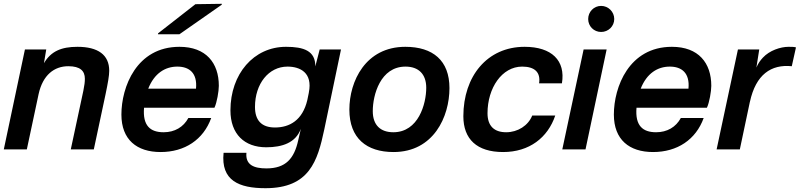

<svg xmlns="http://www.w3.org/2000/svg" viewBox="-20 -785 4203 1009"><path d="M223 -525H111L0 0H121L183 -291C205 -391 265 -437 339 -437C402 -437 426 -412 426 -371C426 -355 424 -337 418 -308L352 0H473L535 -291C547 -349 554 -387 554 -413C554 -497 495 -539 387 -539C303 -539 248 -516 211 -453Z M923 -539C697 -539 618 -327 618 -183C618 -51 699 14 824 14C951 14 1049 -51 1090 -165H970C944 -117 898 -90 840 -90C770 -90 729 -124 737 -219H1107C1120 -246 1130 -306 1130 -334C1130 -454 1063 -539 923 -539ZM759 -319C791 -400 848 -435 912 -435C974 -435 1018 -402 1010 -319ZM810 -605H923L1145 -760L1146 -765L1007 -763L811 -610Z M1684 -104 1772 -525H1660L1637 -436C1638 -518 1576 -539 1483 -539C1313 -539 1191 -396 1191 -205C1191 -80 1265 -11 1379 -11C1464 -11 1534 -35 1561 -108L1547 -47C1526 48 1482 100 1380 100C1315 100 1269 82 1275 18H1155C1140 164 1236 204 1375 204C1606 204 1649 61 1684 -104ZM1320 -223C1320 -345 1392 -435 1491 -435C1557 -435 1624 -403 1603 -299V-298L1595 -259C1570 -153 1502 -115 1425 -115C1353 -115 1320 -154 1320 -223Z M1939 -201C1939 -286 1979 -435 2111 -435C2180 -435 2220 -395 2220 -324C2220 -239 2179 -90 2047 -90C1980 -90 1939 -127 1939 -201ZM1816 -209C1816 -58 1907 14 2048 14C2259 14 2342 -172 2342 -322C2342 -467 2255 -539 2110 -539C1901 -539 1816 -358 1816 -209Z M2737 -539C2540 -539 2415 -384 2415 -174C2415 -54 2486 14 2624 14C2762 14 2859 -62 2898 -178H2777C2756 -125 2701 -90 2640 -90C2578 -90 2542 -122 2542 -190C2542 -323 2618 -435 2724 -435C2790 -435 2822 -405 2813 -347H2933C2953 -467 2879 -539 2737 -539Z M3168 -525H3047L2935 0H3057ZM3071 -685C3071 -647 3101 -617 3139 -617C3177 -617 3208 -647 3208 -685C3208 -723 3177 -754 3139 -754C3101 -754 3071 -723 3071 -685Z M3511 -539C3285 -539 3206 -327 3206 -183C3206 -51 3287 14 3412 14C3539 14 3637 -51 3678 -165H3558C3532 -117 3486 -90 3428 -90C3358 -90 3317 -124 3325 -219H3695C3708 -246 3718 -306 3718 -334C3718 -454 3651 -539 3511 -539ZM3347 -319C3379 -400 3436 -435 3500 -435C3562 -435 3606 -402 3598 -319Z M4124 -539C4082 -539 4024 -520 3989 -482C3976 -468 3964 -452 3955 -430L3970 -525H3858L3746 0H3868L3921 -251V-250C3952 -393 4032 -448 4141 -437L4163 -536C4152 -539 4140 -539 4124 -539Z"/></svg>

Font: Nacelle SemiBold
Style: Italic
Weight: 600
Italic angle: -12°
Designer: Sora Sagano
Foundry: Sora Sagano
Version: Version 1.000;FEAKit 1.0